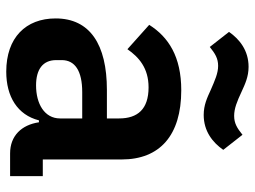

<svg xmlns="http://www.w3.org/2000/svg" viewBox="-118 -666 796 599"><g transform="rotate(90 279.5 -366.0)"><path d="M338 -604C389 -604 424 -632 447 -665L400 -725C379 -708 364 -699 341 -699C318 -699 296 -708 266 -722C242 -733 219 -744 188 -744C137 -744 102 -716 79 -683L126 -623C147 -640 162 -649 185 -649C208 -649 230 -639 260 -626C284 -615 307 -604 338 -604ZM203 12C281 12 338 -23 355 -90H361C369 -36 403 0 458 0H529V-102H477V-348C477 -467 402 -534 261 -534C156 -534 95 -494 57 -434L133 -366C158 -402 192 -432 252 -432C320 -432 349 -398 349 -340V-302H260C118 -302 37 -249 37 -142C37 -49 97 12 203 12ZM246 -81C196 -81 167 -102 167 -144V-161C167 -202 200 -225 267 -225H349V-156C349 -107 303 -81 246 -81Z"/></g></svg>

Font: IBM Plex Thai SemiBold
Style: Regular
Weight: 600
Designer: Mike Abbink, Paul van der Laan, Pieter van Rosmalen, Ben Mitchell, Mark Frömberg
Foundry: Bold Monday
Version: Version 1.0